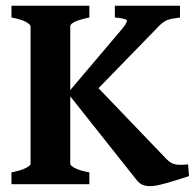

<svg xmlns="http://www.w3.org/2000/svg" viewBox="-20 -635 672 662"><path d="M600.6 -574.7Q569.3 -570.8 556.2 -565.7Q543 -560.5 527.3 -544.4L303.2 -314H213.4L397.5 -531.2Q419.9 -557.6 417.2 -564.5Q414.6 -571.3 376 -574.7V-615.2H600.6ZM631.8 -27.8Q612.8 -22 587.2 -13.7Q561.5 -5.4 537.1 0.7Q512.7 6.8 497.1 6.8Q482.9 6.8 471.9 2.4Q460.9 -2 451.2 -14.2L213.4 -314L299.3 -352.1L554.2 -86.4Q569.8 -70.3 586.4 -67.9Q603 -65.4 628.4 -68.4ZM19.5 0V-40.5Q52.7 -47.4 69.1 -55.7Q85.4 -64 85.4 -70.3V-544.4Q85.4 -550.3 70.1 -559.1Q54.7 -567.9 19.5 -574.7V-615.2H288.1V-574.7Q222.2 -561 222.2 -544.4V-70.3Q222.2 -64.5 237.3 -55.9Q252.4 -47.4 288.1 -40.5V0Z"/></svg>

Font: Gentium Book Plus
Style: Bold
Weight: 700
Designer: Victor Gaultney, Annie Olsen, Iska Routamaa, Becca Hirsbrunner
Foundry: SIL International
Version: Version 6.101